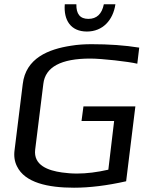

<svg xmlns="http://www.w3.org/2000/svg" viewBox="-20 -865 669 895"><path d="M620 -568 629 -643C561 -654 487 -659 407 -659C374 -659 342 -657 312 -652C206 -636 100 -594 86 -473L48 -166C44 -137 48 -112 59 -90C96 -13 204 10 325 10C398 10 479 0 568 -20L611 -369H369L360 -301H512L485 -74C432 -62 384 -56 339 -56C314 -56 291 -58 269 -61C205 -70 135 -94 144 -168L182 -474C191 -553 265 -592 401 -592C454 -592 579 -578 620 -568ZM518 -845H464C455 -800 431 -777 392 -777C353 -777 335 -800 336 -845H282C276 -771 310 -718 385 -718C459 -718 507 -771 518 -845Z"/></svg>

Font: Gamestation Display
Style: Italic
Weight: 400
Designer: Jonas Hecksher
Foundry: Jonas Hecksher, Playtypeª, e-types AS
Version: Version 1.003